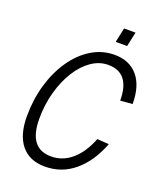

<svg xmlns="http://www.w3.org/2000/svg" viewBox="-162 -988 924 1105"><g transform="rotate(20 300.0 -435.5)"><path d="M247 16Q152 16 101.5 -45.5Q51 -107 51 -221Q51 -324 77.5 -415Q104 -506 152 -576Q200 -646 265 -686Q330 -726 406 -726Q497 -726 548 -666Q599 -606 599 -495L525 -489Q525 -659 391 -659Q337 -659 288.5 -625.5Q240 -592 203 -533Q166 -474 144.5 -396.5Q123 -319 123 -232Q123 -51 260 -51Q331 -51 387 -99.5Q443 -148 477 -236L549 -231Q504 -114 426.5 -49Q349 16 247 16ZM385 -798 404 -887H474L455 -798Z"/></g></svg>

Font: Geist Mono Light
Style: Italic
Weight: 300
Italic angle: -12°
Monospace: yes
Designer: Basement.studio, Andrés Briganti, Mateo Zaragoza
Foundry: Basement.studio, Vercel, Andrés Briganti, Guido Ferreyra, Mateo Zaragoza
Version: Version 1.500; ttfautohint (v1.8.4.7-5d5b)